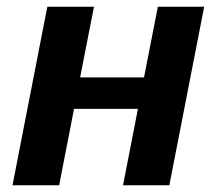

<svg xmlns="http://www.w3.org/2000/svg" viewBox="-20 -548 644 568"><path d="M120 -528H258L217 -319H406L447 -528H584L481 0H344L388 -226H199L155 0H17Z"/></svg>

Font: Libra Sans
Style: Bold Italic
Weight: 700
Italic angle: -12°
Foundry: Context Ltd
Version: Version 1.002